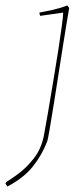

<svg xmlns="http://www.w3.org/2000/svg" viewBox="-56 -476 297 702"><path d="M-29 206Q-30 204 -32 201Q-34 198 -36 196L-34 190Q-17 180 11.5 159Q40 138 67 104Q94 70 104 22Q109 -4 119.5 -64.5Q130 -125 141 -193Q150 -246 157.5 -295Q165 -344 170 -380.5Q175 -417 175 -430L91 -418Q90 -420 89 -424Q88 -428 88 -430Q105 -433 134.5 -439.5Q164 -446 190 -456L197 -447Q194 -430 187.5 -391Q181 -352 173 -301Q165 -250 156.5 -195.5Q148 -141 140 -91.5Q132 -42 126 -6.5Q120 29 117 40Q97 92 63.5 133.5Q30 175 -29 206Z"/></svg>

Font: Labrada Thin
Style: Italic
Weight: 100
Italic angle: -7°
Designer: Mercedes Jáuregui
Foundry: Omnibus-Type Team
Version: Version 1.000; ttfautohint (v1.8.4.7-5d5b)